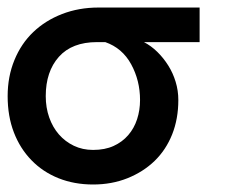

<svg xmlns="http://www.w3.org/2000/svg" viewBox="-30 -475 596 507"><path d="M350.1 -363.8Q369.1 -354 385.5 -337.9Q401.9 -321.8 414.3 -302Q426.8 -282.2 433.8 -259Q440.9 -235.8 440.9 -210.9Q440.9 -161.1 424.6 -120.1Q408.2 -79.1 378.2 -50Q348.1 -21 306.6 -4.4Q265.1 12.2 215.8 12.2Q166 12.2 124.5 -4.4Q83 -21 53 -52Q22.9 -83 6.6 -125.5Q-9.8 -168 -9.8 -221.2Q-9.8 -272.9 8.1 -316.4Q25.9 -359.9 57.9 -390.4Q89.8 -420.9 134 -438Q178.2 -455.1 230 -455.1H497.1V-363.8ZM226.1 -363.8Q160.2 -363.8 125.5 -325Q90.8 -286.1 90.8 -221.2Q90.8 -190.9 99.9 -165Q108.9 -139.2 125.5 -120.1Q142.1 -101.1 165 -90.1Q188 -79.1 215.8 -79.1Q247.1 -79.1 270 -89.6Q293 -100.1 308.6 -118.2Q324.2 -136.2 332 -160.2Q339.8 -184.1 339.8 -210.9Q339.8 -262.2 316.4 -305.2Q293 -348.1 248 -363.8Z"/></svg>

Font: Anonymous Pro
Style: Bold
Weight: 700
Monospace: yes
Designer: Mark Simonson
Version: Version 1.003